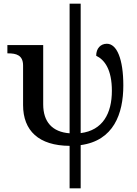

<svg xmlns="http://www.w3.org/2000/svg" viewBox="-20 -780 741 1040"><path d="M357 240H417V6C595 -18 648 -163 648 -317C648 -460 613 -543 559 -543C525 -543 501 -518 501 -478C547 -456 586 -403 586 -288C586 -165 536 -74 417 -59V-760H357V-58C263 -65 214 -120 214 -215V-536H20V-491H24C67 -491 105 -482 105 -425V-211C105 -72 190 9 357 10Z"/></svg>

Font: Noto Serif Thai Medium
Style: Regular
Weight: 500
Designer: Monotype Design Team
Foundry: Monotype Imaging Inc.
Version: Version 1.901;PS 001.901;hotconv 1.0.88;makeotf.lib2.5.64775